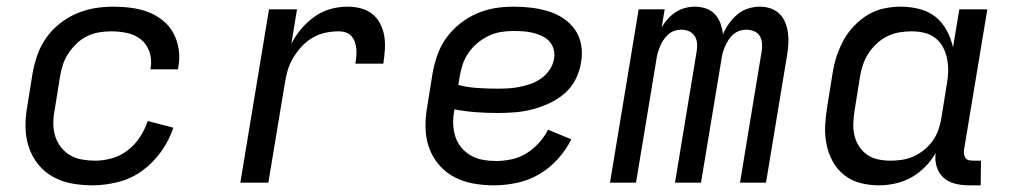

<svg xmlns="http://www.w3.org/2000/svg" viewBox="-20 -548 3040 576"><path d="M258 8Q226 8 195.5 2.5Q165 -3 139 -17.5Q113 -32 94.5 -55Q76 -78 66.5 -106.5Q57 -135 56.5 -166.5Q56 -198 62 -230L78 -330Q83 -357 92.5 -384Q102 -411 119 -435Q136 -459 159.5 -477.5Q183 -496 210 -507.5Q237 -519 264.5 -523.5Q292 -528 319 -528Q347 -528 373.5 -524.5Q400 -521 424 -512Q448 -503 468 -487Q488 -471 500 -449Q512 -427 516 -400.5Q520 -374 515 -347L514 -340H431L432 -344Q436 -369 428.5 -392Q421 -415 403 -429.5Q385 -444 361.5 -449Q338 -454 313 -454Q296 -454 277.5 -451Q259 -448 241.5 -439.5Q224 -431 210 -417.5Q196 -404 185 -387.5Q174 -371 168.5 -353.5Q163 -336 160 -318L144 -218Q140 -198 140 -178Q140 -158 145.5 -140Q151 -122 162.5 -107Q174 -92 190 -82.5Q206 -73 225.5 -69.5Q245 -66 265 -66Q290 -66 315.5 -73Q341 -80 363 -97Q385 -114 400 -137Q415 -160 423 -185L500 -165Q488 -128 464 -94Q440 -60 407 -36Q374 -12 334.5 -2Q295 8 258 8Z M701 0 787 -520H871L854 -416Q865 -439 883 -460.5Q901 -482 923.5 -498Q946 -514 971.5 -521Q997 -528 1023 -528Q1043 -528 1062.5 -523Q1082 -518 1097 -506Q1112 -494 1121 -476Q1130 -458 1133 -438.5Q1136 -419 1134.5 -398Q1133 -377 1130 -357H1046Q1048 -368 1049 -379Q1050 -390 1049 -401Q1048 -412 1044.5 -422Q1041 -432 1034.5 -439.5Q1028 -447 1018 -450.5Q1008 -454 997 -454Q977 -454 957 -450Q937 -446 918 -435Q899 -424 884.5 -408Q870 -392 859 -373.5Q848 -355 842.5 -335Q837 -315 834 -295L785 0Z M1462 8Q1430 8 1399.5 2.5Q1369 -3 1342.5 -17Q1316 -31 1296.5 -54Q1277 -77 1267 -105.5Q1257 -134 1256.5 -166Q1256 -198 1262 -230L1278 -330Q1283 -357 1292.5 -384Q1302 -411 1319.5 -435Q1337 -459 1360.5 -477.5Q1384 -496 1410.5 -507.5Q1437 -519 1464.5 -523.5Q1492 -528 1520 -528Q1547 -528 1573 -525Q1599 -522 1624 -514.5Q1649 -507 1670 -493Q1691 -479 1705 -459Q1719 -439 1723.5 -413Q1728 -387 1723 -360Q1719 -334 1706.5 -309.5Q1694 -285 1673 -267Q1652 -249 1626.5 -237.5Q1601 -226 1575.5 -219.5Q1550 -213 1524 -211Q1498 -209 1473 -209Q1440 -209 1407 -211.5Q1374 -214 1343 -220V-218Q1339 -197 1339.5 -177Q1340 -157 1346 -138.5Q1352 -120 1364 -105.5Q1376 -91 1392.5 -81.5Q1409 -72 1428.5 -68.5Q1448 -65 1468 -65Q1491 -65 1514.5 -70Q1538 -75 1558.5 -87.5Q1579 -100 1596 -118.5Q1613 -137 1624 -159L1694 -130Q1678 -98 1653 -70.5Q1628 -43 1597 -25Q1566 -7 1531 0.5Q1496 8 1462 8ZM1473 -282Q1489 -282 1506 -283Q1523 -284 1540 -287.5Q1557 -291 1573.5 -297Q1590 -303 1604.5 -313.5Q1619 -324 1629 -339Q1639 -354 1642 -371Q1645 -386 1641 -400Q1637 -414 1628 -424Q1619 -434 1606 -440Q1593 -446 1579 -449.5Q1565 -453 1550 -454Q1535 -455 1520 -455Q1501 -455 1482.5 -452Q1464 -449 1446 -440.5Q1428 -432 1412.5 -419Q1397 -406 1385.5 -389.5Q1374 -373 1368 -354.5Q1362 -336 1359 -318L1355 -293Q1383 -286 1413 -284Q1443 -282 1473 -282Z M1810 0 1896 -520H1974L1965 -466Q1973 -480 1983.5 -491.5Q1994 -503 2007 -511.5Q2020 -520 2035 -524Q2050 -528 2064 -528Q2082 -528 2098 -522.5Q2114 -517 2125 -505Q2136 -493 2141.5 -477.5Q2147 -462 2149 -445Q2156 -462 2167 -477.5Q2178 -493 2192.5 -505Q2207 -517 2224.5 -522.5Q2242 -528 2260 -528Q2277 -528 2292.5 -522.5Q2308 -517 2319 -506Q2330 -495 2336 -480Q2342 -465 2344 -448.5Q2346 -432 2345 -415Q2344 -398 2341 -381L2278 0H2200L2265 -394Q2267 -406 2266 -418.5Q2265 -431 2259 -440.5Q2253 -450 2242 -454.5Q2231 -459 2219 -459Q2209 -459 2198.5 -455.5Q2188 -452 2179.5 -444.5Q2171 -437 2165 -427.5Q2159 -418 2155 -408.5Q2151 -399 2148 -388.5Q2145 -378 2144 -368L2083 0H2005L2070 -394Q2072 -406 2071 -418.5Q2070 -431 2063.5 -440.5Q2057 -450 2046.5 -454.5Q2036 -459 2023 -459Q2013 -459 2003 -455.5Q1993 -452 1984.5 -444.5Q1976 -437 1970 -427.5Q1964 -418 1960 -408.5Q1956 -399 1953 -388.5Q1950 -378 1949 -368L1888 0Z M2617 8Q2588 8 2561 1Q2534 -6 2512.5 -23Q2491 -40 2478 -64Q2465 -88 2459.5 -115.5Q2454 -143 2455.5 -172Q2457 -201 2462 -230L2478 -330Q2482 -355 2490 -379.5Q2498 -404 2510.5 -427Q2523 -450 2542 -470Q2561 -490 2583.5 -503.5Q2606 -517 2631.5 -522.5Q2657 -528 2682 -528Q2711 -528 2738.5 -521Q2766 -514 2786.5 -497.5Q2807 -481 2820 -457Q2833 -433 2839 -406L2858 -520H2942L2872 -98Q2871 -92 2872 -85.5Q2873 -79 2876.5 -74Q2880 -69 2886.5 -67.5Q2893 -66 2900 -66H2923L2922 8H2887Q2865 8 2845 3Q2825 -2 2810.5 -15Q2796 -28 2790 -48Q2784 -68 2787 -89Q2774 -66 2755 -47Q2736 -28 2713.5 -15.5Q2691 -3 2666 2.5Q2641 8 2617 8ZM2651 -66Q2668 -66 2685.5 -68.5Q2703 -71 2720 -78.5Q2737 -86 2752 -98Q2767 -110 2778 -125.5Q2789 -141 2795 -158Q2801 -175 2804 -193L2820 -293Q2824 -313 2824.5 -332.5Q2825 -352 2821.5 -370.5Q2818 -389 2809.5 -405.5Q2801 -422 2786.5 -433.5Q2772 -445 2753.5 -449.5Q2735 -454 2715 -454Q2697 -454 2678.5 -451Q2660 -448 2642.5 -439.5Q2625 -431 2610.5 -417.5Q2596 -404 2585.5 -388Q2575 -372 2569 -354Q2563 -336 2560 -318L2544 -218Q2541 -199 2540 -180Q2539 -161 2543 -143Q2547 -125 2556.5 -110Q2566 -95 2580.5 -84.5Q2595 -74 2613.5 -70Q2632 -66 2651 -66Z"/></svg>

Font: Iosevka Extended
Style: Italic
Weight: 400
Width: 7
Italic angle: -9°
Monospace: yes
Designer: Belleve Invis
Foundry: Belleve Invis
Version: Version 32.5.0; ttfautohint (v1.8.4)